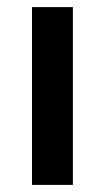

<svg xmlns="http://www.w3.org/2000/svg" viewBox="-20 -520 295 540"><path d="M70 0H185V-500H70Z"/></svg>

Font: Unageo
Style: SemiBold
Weight: 600
Designer: Richard Sepsi
Foundry: Richard Sepsi
Version: Version 2.000